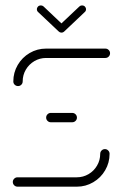

<svg xmlns="http://www.w3.org/2000/svg" viewBox="-20 -701 461 721"><path d="M374.1 -141.1Q381.1 -141.1 386.3 -135.9Q391.5 -130.7 391.5 -123.3Q391.5 -90 375 -61.7Q358.5 -33.3 330.2 -16.7Q301.9 0 268.5 0H45.9Q38.5 0 33.3 -5.2Q28.1 -10.4 28.1 -17.8Q28.1 -24.8 33.3 -30Q38.5 -35.2 45.9 -35.2H268.5Q292.2 -35.2 312.4 -47Q332.6 -58.9 344.4 -79.1Q356.3 -99.3 356.3 -123.3Q356.3 -130.7 361.5 -135.9Q366.7 -141.1 374.1 -141.1ZM268.9 -259.3Q268.9 -252.2 263.7 -247Q258.5 -241.9 251.1 -241.9H170.7Q163.7 -241.9 158.5 -247Q153.3 -252.2 153.3 -259.3Q153.3 -266.7 158.5 -271.9Q163.7 -277 170.7 -277H251.1Q258.5 -277 263.7 -271.9Q268.9 -266.7 268.9 -259.3ZM47.8 -377.8Q40.4 -377.8 35.2 -382.8Q30 -387.8 30 -395.2Q30 -428.5 46.5 -456.9Q63 -485.2 91.3 -501.9Q119.6 -518.5 153 -518.5H375.6Q383 -518.5 388.1 -513.3Q393.3 -508.1 393.3 -501.1Q393.3 -493.7 388.1 -488.5Q383 -483.3 375.6 -483.3H153Q129.3 -483.3 109.1 -471.5Q88.9 -459.6 77 -439.4Q65.2 -419.3 65.2 -395.2Q65.2 -388.1 60.2 -383Q55.2 -377.8 47.8 -377.8ZM118.5 -666.3Q118.5 -672.2 122.8 -676.5Q127 -680.7 133.3 -680.7Q138.9 -680.7 143.3 -677L220.7 -603.7Q225.6 -599.6 225.6 -593.3Q225.6 -587.4 221.3 -583Q217 -578.5 210.7 -578.5Q204.8 -578.5 200.7 -582.6L123.3 -655.6Q118.5 -659.6 118.5 -666.3ZM288.1 -680.7Q294.4 -680.7 298.7 -676.5Q303 -672.2 303 -666.3Q303 -659.6 298.1 -655.6L221.5 -583L201.5 -604.4L278.1 -676.7Q282.2 -680.7 288.1 -680.7Z"/></svg>

Font: 26F Galaxy Sans Light
Style: Regular
Weight: 300
Designer: C₂₉H₂₅N₃O₅
Version: Version 1.100